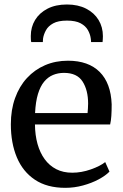

<svg xmlns="http://www.w3.org/2000/svg" viewBox="-20 -846 560 876"><path d="M278 11Q194.5 11 139.2 -26Q84 -63 56.8 -128.2Q29.5 -193.5 29.5 -279Q29.5 -345 48.8 -398.5Q68 -452 103 -490Q138 -528 185.5 -548.5Q233 -569 290 -569Q383.5 -569 434.8 -517.8Q486 -466.5 489.5 -370Q489.5 -340 488 -317.5Q486.5 -295 482.5 -278H139.5Q140 -229.5 151.2 -189.2Q162.5 -149 183.8 -119.8Q205 -90.5 236.5 -74.2Q268 -58 309.5 -58Q351.5 -58 394.2 -73Q437 -88 460 -106.5L479.5 -63Q461.5 -44.5 429.8 -27.5Q398 -10.5 358.5 0.2Q319 11 278 11ZM140 -330H379.5Q380.5 -339 381.2 -351.5Q382 -364 382 -373.5Q382 -434.5 356.8 -474Q331.5 -513.5 272 -513.5Q245 -513.5 222 -504Q199 -494.5 181.5 -473.5Q164 -452.5 153.2 -417.2Q142.5 -382 140 -330ZM285.5 -825.5Q336 -825.5 373 -806.5Q410 -787.5 429.8 -754.8Q449.5 -722 449.5 -681Q449.5 -675 449 -667.5Q448.5 -660 448 -654H395.5Q395.5 -657 395.2 -661.2Q395 -665.5 394 -671Q391.5 -690 381 -708.8Q370.5 -727.5 347.8 -739.8Q325 -752 285.5 -752Q245.5 -752 222.8 -739.5Q200 -727 189.8 -708.2Q179.5 -689.5 176.5 -671Q176 -665.5 175.8 -661.2Q175.5 -657 175.5 -654H122.5Q121 -660 120.8 -667.5Q120.5 -675 120.5 -681.5Q120.5 -722.5 140.2 -755Q160 -787.5 197 -806.5Q234 -825.5 285.5 -825.5Z"/></svg>

Font: Merriweather 20pt
Style: Regular
Weight: 400
Version: Version 2.100